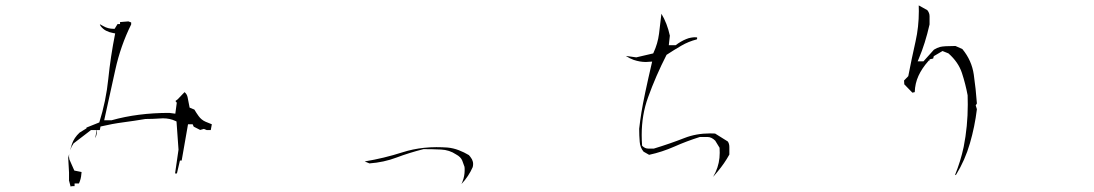

<svg xmlns="http://www.w3.org/2000/svg" viewBox="-20 -767 4040 709"><path d="M240.7 -78.1Q244.1 -79.6 248.5 -79.6H255.4V-89.4H271.5Q279.3 -106.4 280.3 -123.5Q280.8 -127.9 281.2 -131.8L254.4 -137.2L236.3 -178.2Q234.9 -185.1 234.9 -189.7Q234.9 -194.3 235.4 -198.2Q233.4 -190.9 231.9 -184.1L234.9 -129.9V-102.1H234.4ZM331.5 -256.8Q337.4 -268.1 337.4 -279.3V-286.6H348.6L351.1 -299.8Q395 -310.1 435.8 -315.4Q476.6 -320.8 517.1 -327.6H517.6Q543 -327.6 572.3 -329.6Q577.1 -330.1 581.5 -330.1Q607.4 -330.1 627.9 -320.3L631.8 -318.4L639.2 -214.4L626.5 -126.5H633.3L644.5 -174.3H650.4H650.9L674.3 -308.1H680.7H691.4L695.3 -299.3L719.2 -287.1L732.9 -291L743.7 -286.6H758.3L762.2 -308.1L739.3 -317.4Q723.6 -324.2 713.4 -338.4Q704.6 -350.6 697.8 -362.3L680.2 -369.6Q676.3 -390.1 672.9 -407.2Q670.9 -418.9 661.6 -426.8L655.8 -420.9L636.2 -400.4L627.9 -394L632.8 -387.7L627.4 -347.2L605 -350.1Q488.3 -350.1 391.6 -322.8H364.7L405.8 -509.3Q425.3 -598.1 464.4 -676.8V-684.1L454.1 -688L423.3 -685.5V-678.2H414.1L403.3 -660.6H399.4Q378.9 -660.6 361.8 -670.4Q355.5 -674.3 348.6 -677.7L351.1 -671.4Q359.9 -659.7 371.6 -653.6Q383.3 -647.5 397.9 -645L405.3 -643.6Q388.2 -557.6 379.9 -475.8Q371.6 -394 346.7 -314.9L299.3 -295.9V-293L273.9 -277.3Q253.4 -258.3 245.6 -234.9Q242.2 -224.1 238.8 -212.4Q243.7 -225.6 251.5 -237.3L315.9 -286.6H318.4H336.4Q334 -267.6 331.5 -256.8Z M1695.3 -150.9Q1695.8 -148.9 1695.8 -144.5Q1695.8 -140.1 1695.8 -136.5Q1695.8 -132.8 1695.3 -127.4Q1694.8 -122.1 1693.8 -116.9Q1692.9 -111.8 1691.4 -106.9Q1688.5 -97.2 1684.1 -87.4Q1710.9 -116.2 1725.6 -149.9Q1727.1 -155.8 1727.1 -161.4Q1727.1 -167 1725.6 -171.4Q1724.1 -175.8 1722.9 -178.5Q1721.7 -181.2 1719.7 -183.6Q1716.3 -189 1711.4 -194.3Q1694.3 -204.6 1674.1 -212.4Q1653.8 -220.2 1632.3 -222.2Q1612.8 -223.6 1591.3 -223.6Q1569.8 -223.6 1545.9 -221.2Q1504.4 -216.8 1466.3 -204.6Q1397.9 -182.6 1326.7 -170.9L1344.2 -163.6Q1397.5 -167.5 1443.8 -185.1Q1491.7 -203.1 1543.9 -216.3H1544.9Q1577.1 -216.3 1608.4 -214.8Q1639.6 -213.4 1664.1 -196.8Q1681.6 -187.5 1687 -173.8Q1691.4 -162.6 1695.3 -150.9Z M2564.5 -261.2H2592.3Q2607.4 -261.2 2621.1 -247.6L2637.2 -221.2Q2637.7 -210.9 2637.7 -202.6Q2637.7 -164.6 2622.6 -131.8Q2618.2 -122.6 2613.3 -113.8Q2621.6 -123.5 2629.9 -133.3Q2655.3 -163.6 2673.3 -196.3V-224.1Q2673.3 -236.3 2667.5 -244.6L2620.6 -273.9Q2611.8 -274.4 2602.5 -274.4Q2550.8 -274.4 2507.3 -257.3Q2453.6 -236.3 2394.5 -218.3H2374Q2362.3 -218.3 2353 -227.1L2351.1 -229Q2349.6 -250.5 2349.6 -268.6Q2349.6 -342.8 2373 -407.2Q2401.4 -486.3 2441.4 -564.5Q2468.8 -582.5 2495.6 -598.1Q2522.5 -613.8 2553.2 -621.6L2554.2 -623.5V-628.9Q2550.8 -629.4 2545.4 -629.4Q2540 -629.4 2531.5 -627.9Q2522.9 -626.5 2513.7 -622.6Q2494.1 -614.7 2475.1 -600.1H2449.7L2453.6 -635.3Q2443.8 -680.7 2422.4 -716.3Q2418.5 -679.2 2413.6 -642.3Q2408.7 -605.5 2393.6 -573.2L2392.1 -569.8L2329.6 -555.2L2291 -560.5Q2304.7 -551.3 2319.8 -545.9Q2342.8 -538.1 2365.2 -538.1Q2371.6 -538.1 2388.2 -539.6Q2357.4 -407.2 2348.6 -352.1Q2343.8 -322.3 2340.3 -291.5Q2340.3 -266.6 2342.3 -243.2Q2343.8 -222.2 2356.4 -207L2377 -195.3Q2424.8 -205.6 2470.5 -225.8Q2516.1 -246.1 2564.5 -261.2Z M3553.7 -380.4Q3553.7 -300.8 3538.6 -224.6Q3527.3 -171.4 3506.3 -120.1L3510.7 -122.1Q3543.5 -175.3 3561.5 -237.3Q3579.6 -299.3 3587.4 -363.8L3583 -377.9L3587.4 -384.8Q3583.5 -439 3575.9 -491.5Q3568.4 -543.9 3533.7 -585.9L3508.3 -597.2Q3465.8 -597.2 3452.1 -593.8Q3439.9 -590.8 3428.7 -583.5L3390.1 -540.5H3368.7L3373 -550.8Q3396.5 -606 3412.6 -676.8V-707Q3412.6 -719.2 3404.3 -729.5L3372.6 -747.1Q3373 -736.3 3373 -725.6Q3373 -668 3360.8 -613.8Q3346.2 -549.3 3334 -485.8L3318.4 -469.7L3319.3 -455.6L3349.1 -424.8L3357.9 -426.8Q3358.9 -459 3371.6 -486.8Q3384.3 -514.6 3407.7 -541L3409.7 -543.5H3412.6V-547.9L3425.8 -550.8L3428.2 -559.6L3460.4 -578.6L3482.4 -569.8Q3519 -537.6 3532.2 -497.3Q3545.4 -457 3553.2 -415Q3553.7 -397.5 3553.7 -380.4Z"/></svg>

Font: Bakudai
Style: ExtraLight
Weight: 200
Version: Version 1.48